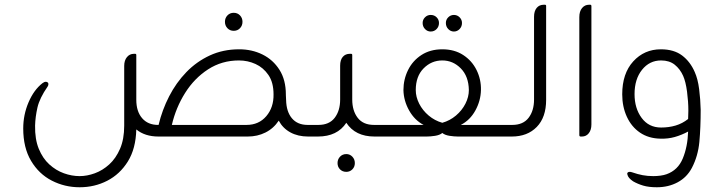

<svg xmlns="http://www.w3.org/2000/svg" viewBox="-20 -576 3036 810"><path d="M966 -446Q950 -446 939.5 -457Q929 -468 929 -484Q929 -500 939.5 -511Q950 -522 966 -522Q982 -522 992.5 -511Q1003 -500 1003 -484Q1003 -468 992.5 -457Q982 -446 966 -446ZM1278 -49H1311V0H1280Q1237 0 1205 -17.5Q1173 -35 1156 -67Q1134 -34 1100 -17Q1066 0 1025 0H649Q591 0 555 -30Q553 51 519.5 105Q486 159 432.5 186.5Q379 214 316 214Q253 214 198.5 186Q144 158 111 102.5Q78 47 78 -34Q78 -92 100.5 -144.5Q123 -197 159 -225Q167 -231 173 -231Q178 -231 181.5 -228Q185 -225 184 -219Q184 -216 181 -211Q147 -162 138 -122.5Q129 -83 128 -46Q127 11 143.5 51.5Q160 92 188 117.5Q216 143 249.5 155Q283 167 316 167Q347 167 380 155Q413 143 441 117.5Q469 92 486.5 51.5Q504 11 504 -46V-298Q504 -321 515.5 -335Q527 -349 545 -349H550Q555 -349 555 -344V-155Q555 -106 579.5 -77.5Q604 -49 647 -49H649Q664 -112 693.5 -169.5Q723 -227 766 -271.5Q809 -316 865 -342Q921 -368 989 -368Q1043 -368 1087.5 -346Q1132 -324 1159 -281.5Q1186 -239 1186 -177V-175L1187 -154Q1188 -105 1211.5 -77Q1235 -49 1278 -49ZM705 -49H1020Q1072 -49 1103.5 -86Q1135 -123 1134 -178Q1134 -228 1112.5 -259.5Q1091 -291 1058 -306Q1025 -321 988 -321Q916 -321 858 -283.5Q800 -246 761 -184Q722 -122 705 -49Z M1558 -49H1591V0H1560Q1479 0 1441 -58Q1403 0 1321 0H1299V-49H1323Q1369 -49 1392 -79Q1415 -109 1415 -156V-299Q1415 -323 1426 -336Q1437 -349 1456 -349H1461Q1466 -349 1466 -344V-156Q1466 -109 1489 -79Q1512 -49 1558 -49ZM1441 74Q1456 74 1466.5 85Q1477 96 1477 112Q1477 128 1466.5 138.5Q1456 149 1441 149Q1425 149 1414.5 138.5Q1404 128 1404 112Q1404 96 1414.5 85Q1425 74 1441 74Z M1797 -443Q1783 -443 1773 -453.5Q1763 -464 1763 -479Q1763 -493 1773 -503Q1783 -513 1797 -513Q1812 -513 1822 -503Q1832 -493 1832 -479Q1832 -464 1822 -453.5Q1812 -443 1797 -443ZM1895 -443Q1881 -443 1871 -453.5Q1861 -464 1861 -479Q1861 -493 1871 -503Q1881 -513 1895 -513Q1909 -513 1919 -503Q1929 -493 1929 -479Q1929 -464 1919 -453.5Q1909 -443 1895 -443ZM1924 -49H2128V0H1912Q1896 0 1876.5 -3Q1857 -6 1846 -15Q1835 -6 1815.5 -3Q1796 0 1780 0H1580V-49H1767Q1729 -69 1706 -110Q1683 -151 1682 -196Q1682 -241 1701.5 -280.5Q1721 -320 1758 -344Q1795 -368 1846 -368Q1897 -368 1934 -344Q1971 -320 1990.5 -280.5Q2010 -241 2009 -196Q2008 -151 1985.5 -110Q1963 -69 1924 -49ZM1734 -196Q1734 -167 1748.5 -138.5Q1763 -110 1788.5 -88.5Q1814 -67 1846 -58Q1878 -67 1903.5 -88.5Q1929 -110 1943.5 -138.5Q1958 -167 1958 -196Q1957 -254 1924 -287.5Q1891 -321 1846 -321Q1800 -321 1767 -287.5Q1734 -254 1734 -196Z M2139 0H2117V-49H2141Q2187 -49 2210 -79Q2233 -109 2233 -156V-505Q2233 -529 2244 -542.5Q2255 -556 2274 -556H2279Q2284 -556 2284 -551V-155Q2284 -81 2244.5 -40.5Q2205 0 2139 0Z M2435 0H2430Q2424 0 2424 -6V-504Q2424 -528 2435.5 -542Q2447 -556 2465 -556H2470Q2475 -556 2475 -550V-51Q2475 -28 2464 -14Q2453 0 2435 0Z M2911 -272Q2924 -243 2929.5 -200Q2935 -157 2936 -113Q2936 -38 2930.5 22Q2925 82 2899 132Q2878 172 2839 193Q2800 214 2751 214Q2717 214 2693.5 207Q2670 200 2651 189Q2630 175 2627 161Q2627 159 2626.5 158.5Q2626 158 2626 158Q2626 149 2637 149Q2641 149 2647 151Q2670 159 2691 163Q2712 167 2736 167Q2751 167 2766 165Q2781 163 2792 159Q2840 142 2860.5 92.5Q2881 43 2883 -21Q2855 -6 2826.5 2Q2798 10 2766 9Q2716 8 2680 -16.5Q2644 -41 2624.5 -83.5Q2605 -126 2605 -178Q2605 -266 2651.5 -317Q2698 -368 2768 -368Q2823 -368 2857.5 -342Q2892 -316 2911 -272ZM2769 -38Q2802 -38 2830.5 -46.5Q2859 -55 2883 -74Q2883 -82 2883.5 -91Q2884 -100 2884 -109Q2884 -147 2878.5 -189Q2873 -231 2862 -256Q2849 -285 2826.5 -303Q2804 -321 2769 -321Q2720 -321 2688.5 -281.5Q2657 -242 2657 -179Q2657 -119 2687 -78.5Q2717 -38 2769 -38Z"/></svg>

Font: Zain Light
Style: Regular
Weight: 300
Designer: Zain,Boutros
Foundry: Mobile Telecommunications Company (Zain), 2024
Version: Version 1.51; ttfautohint (v1.8.4)